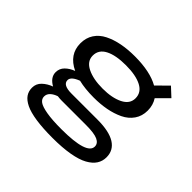

<svg xmlns="http://www.w3.org/2000/svg" viewBox="-168 -762 1185 1185"><g transform="rotate(45 425.0 -169.0)"><path d="M421 -152Q344.5 -152 288 -166Q230.5 -144 230.5 -114Q230.5 -72.5 307 -72.5H533.5Q635.5 -72.5 686.8 -40.5Q738 -8.5 738 52.5Q738 86.5 720.5 113.5Q703 140.5 665.8 161.2Q628.5 182 565.5 193Q502.5 204 417 204Q332 204 271.8 195Q211.5 186 176 168.8Q140.5 151.5 124.5 128.2Q108.5 105 108.5 74Q108.5 38.5 134.2 14.2Q160 -10 195.5 -23Q144 -52 144 -96.5Q144 -129 166.8 -151.8Q189.5 -174.5 224 -187.5Q126 -234 126 -331Q126 -379 149.5 -414.8Q173 -450.5 214.5 -471.2Q256 -492 307.8 -502Q359.5 -512 421 -512Q554.5 -512 632 -468L706 -541.5L763 -488.5L690 -415.5Q714 -379 714 -331Q714 -283 689.2 -247.2Q664.5 -211.5 622 -191.2Q579.5 -171 529.2 -161.5Q479 -152 421 -152ZM421 -230Q502.5 -230 554.8 -256Q607 -282 607 -331.5Q607 -382.5 557.5 -408.2Q508 -434 421 -434Q332.5 -434 283 -408.2Q233.5 -382.5 233.5 -331.5Q233.5 -282 286 -256Q338.5 -230 421 -230ZM199.5 60Q199.5 81.5 219.2 95.8Q239 110 288.5 118.5Q338 127 417.5 127Q640 127 640 56.5Q640 29 609.2 15Q578.5 1 507 1H293Q277.5 1 259 -1.5Q233 7 216.2 22.5Q199.5 38 199.5 60Z"/></g></svg>

Font: League Mono Wide
Style: Regular
Weight: 400
Width: 8
Designer: Tyler Finck
Foundry: The League of Moveable Type / Tyler Finck
Version: Version 2.210